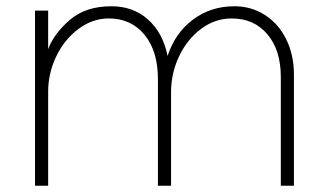

<svg xmlns="http://www.w3.org/2000/svg" viewBox="-20 -517 1036 614"><path d="M92 -483H134V-360Q153 -410 203.5 -453.5Q254 -497 336 -497Q406 -497 453.5 -454.5Q501 -412 516 -338Q539 -410 596 -453.5Q653 -497 730 -497Q783 -497 826.5 -469.5Q870 -442 895 -392Q920 -342 920 -278V77H878V-271Q878 -357 835 -407.5Q792 -458 721 -458Q668 -458 623.5 -425Q579 -392 553 -337.5Q527 -283 527 -222V77H485V-264Q485 -354 442 -406Q399 -458 328 -458Q276 -458 231 -424.5Q186 -391 160 -337Q134 -283 134 -224V77H92Z"/></svg>

Font: Gmarket Sans TTF Light
Style: Regular
Weight: 300
Designer: Creative Director : Sungho Lee; Art Director : Kiwoong Choi; Project Manager : Sori Yang, Jongwook Yoon; Font Designer :
Foundry: Sandoll Inc.
Version: Version 1.000;hotconv 1.0.109;makeotfexe 2.5.65596